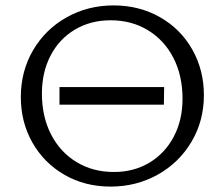

<svg xmlns="http://www.w3.org/2000/svg" viewBox="-20 -684 830 710"><path d="M57 -325Q57 -421 102.5 -498.5Q148 -576 226.5 -620Q305 -664 400 -664Q495 -664 571.5 -620.5Q648 -577 691 -501Q734 -425 734 -332Q734 -237 688 -159.5Q642 -82 563 -38Q484 6 389 6Q294 6 218.5 -37.5Q143 -81 100 -156.5Q57 -232 57 -325ZM655 -319Q655 -404 621.5 -469.5Q588 -535 527.5 -572Q467 -609 389 -609Q315 -609 257 -574.5Q199 -540 167 -478.5Q135 -417 135 -338Q135 -253 168.5 -187.5Q202 -122 262.5 -85Q323 -48 401 -48Q475 -48 532.5 -82.5Q590 -117 622.5 -178.5Q655 -240 655 -319ZM200 -362H587L586 -297H200Z"/></svg>

Font: Ysabeau SC
Style: Regular
Weight: 400
Designer: Christian Thalmann (Catharsis Fonts)
Version: Version 0.003